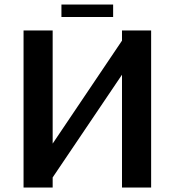

<svg xmlns="http://www.w3.org/2000/svg" viewBox="-20 -836 777 856"><path d="M85 0ZM214.8 0H85V-700.2H214.8V-195.8L523.9 -654.8V-700.2H653.8V0H523.9V-502.9L214.8 -44.9ZM253.9 -815.9H484.4V-760.3H253.9Z"/></svg>

Font: Pfennig
Style: Bold
Weight: 700
Version: Version 20120410 ; ttfautohint (v0.8)